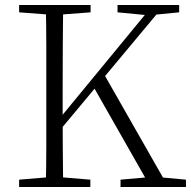

<svg xmlns="http://www.w3.org/2000/svg" viewBox="-20 -743 759 763"><path d="M162 0Q164 -83 164 -166Q164 -249 164 -333V-390Q164 -474 164 -557.5Q164 -641 162 -723H231Q230 -641 229.5 -557.5Q229 -474 229 -390V-272Q229 -225 229.5 -154Q230 -83 231 0ZM56 0V-29L188 -40H207L339 -29V0ZM56 -694V-723H340V-694L207 -684H188ZM459 0V-29L584 -40H600L719 -29V0ZM447 -694V-723H692V-694L590 -684L572 -682ZM196 -199 192 -250H199L215 -270L588 -723H633ZM578 0 347 -406 389 -456 649 0Z"/></svg>

Font: Noto Serif SC ExtraLight
Style: Regular
Weight: 200
Designer: Ryoko NISHIZUKA 西塚涼子 (kana & ideographs); Frank Grießhammer (Latin, Greek & Cyrillic); Wenlong ZHANG 张文龙 (bopomofo); San
Foundry: Adobe
Version: Version 2.002-H1;hotconv 1.1.0;makeotfexe 2.6.0